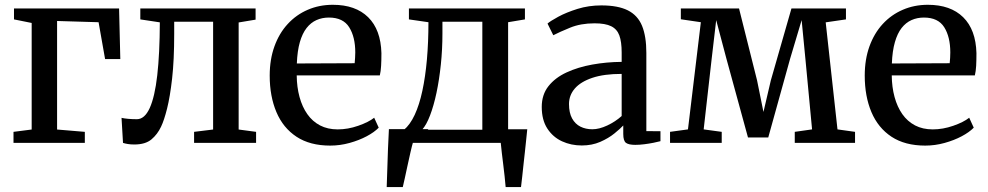

<svg xmlns="http://www.w3.org/2000/svg" viewBox="-20 -582 4026 782"><path d="M35 0V-45L109 -54.5V-488.5L37 -503V-547.5H465L470 -341.5H408L381.5 -491.5L212.5 -496.5V-54.5L325.5 -45V0Z M527 6.5Q512 6.5 500.2 4.5Q488.5 2.5 481 0L475 -102Q485.5 -99.5 502.2 -98Q519 -96.5 537.5 -96.5Q569 -96.5 589.8 -142Q610.5 -187.5 620.5 -275.5Q630.5 -363.5 631 -491L551.5 -503V-547.5H1021V-502L952 -490.5V-54.5L1023 -45V0H770.5V-45L848 -54.5V-493.5H689.5V-444Q689.5 -337 681 -262.2Q672.5 -187.5 660.5 -139.8Q648.5 -92 636 -66Q621.5 -35 596.8 -14.2Q572 6.5 527 6.5Z M1325 11Q1242.5 11 1187.8 -25Q1133 -61 1105.8 -125.5Q1078.5 -190 1078.5 -274Q1078.5 -340 1097.8 -393.2Q1117 -446.5 1151.8 -484.2Q1186.5 -522 1233.5 -542.2Q1280.5 -562.5 1335.5 -562.5Q1428 -562.5 1479.5 -511.8Q1531 -461 1533.5 -365.5Q1533.5 -335.5 1532.2 -313.5Q1531 -291.5 1527 -275H1188.5Q1189 -227 1200 -186.8Q1211 -146.5 1231.8 -117Q1252.5 -87.5 1283.5 -71.2Q1314.5 -55 1355.5 -55Q1397 -55 1439.2 -69.8Q1481.5 -84.5 1504 -102.5L1522.5 -62Q1504.5 -43.5 1473.5 -27Q1442.5 -10.5 1403.8 0.2Q1365 11 1325 11ZM1189 -323.5 1424.5 -324.5Q1425.5 -334 1426.2 -346.5Q1427 -359 1427 -368.5Q1427 -431.5 1402.2 -471Q1377.5 -510.5 1319.5 -510.5Q1292 -510.5 1269 -500.2Q1246 -490 1228.8 -468Q1211.5 -446 1201.2 -410.2Q1191 -374.5 1189 -323.5Z M1606.5 0V-51.5L1624.5 -52.5Q1650 -73.5 1669 -114.2Q1688 -155 1700.2 -212Q1712.5 -269 1718.8 -339.8Q1725 -410.5 1725 -491.5L1645.5 -503V-547.5H2118V-503L2049.5 -491.5V0ZM1699 -53.5H1944.5V-493.5H1782V-446.5Q1782 -381 1775.5 -319Q1769 -257 1757.8 -204Q1746.5 -151 1731.5 -111.8Q1716.5 -72.5 1699 -53.5ZM1555 180Q1556.5 145 1557.5 105.8Q1558.5 66.5 1560.2 25.2Q1562 -16 1564 -56H1725L1663 -5.5Q1658 11 1652 37.5Q1646 64 1639.8 92.5Q1633.5 121 1628.5 144.8Q1623.5 168.5 1620.5 180ZM2039.5 180Q2038 159.5 2035.2 135.5Q2032.5 111.5 2029.5 87Q2026.5 62.5 2023.8 40Q2021 17.5 2019.5 -0.5L1976.5 -55.5H2127.5Q2125.5 -35.5 2123 -11.8Q2120.5 12 2117.8 37.5Q2115 63 2112.2 88.2Q2109.5 113.5 2107 137Q2104.5 160.5 2102 180Z M2349.5 10.5Q2306 10.5 2269 -6.5Q2232 -23.5 2209.2 -58.5Q2186.5 -93.5 2186.5 -146.5Q2186.5 -196.5 2213.8 -231Q2241 -265.5 2287.5 -287Q2334 -308.5 2392 -319Q2450 -329.5 2512 -330V-368Q2512 -412 2502.5 -437.8Q2493 -463.5 2469.2 -475.2Q2445.5 -487 2401.5 -487Q2345 -487 2301.8 -469.2Q2258.5 -451.5 2233.5 -438.5L2210 -486Q2221 -496 2253.8 -513.8Q2286.5 -531.5 2332.2 -545.8Q2378 -560 2429 -560Q2497 -560 2537.2 -539.8Q2577.5 -519.5 2595 -476.8Q2612.5 -434 2612.5 -366.5V-48L2670 -47.5V-7Q2659 -4 2641.5 -0.5Q2624 3 2604.2 5.5Q2584.5 8 2567.5 8Q2541 8 2529.8 0Q2518.5 -8 2518.5 -36.5V-71Q2506.5 -58 2482.5 -38.5Q2458.5 -19 2424.8 -4.2Q2391 10.5 2349.5 10.5ZM2392.5 -55.5Q2420.5 -55.5 2453.5 -71Q2486.5 -86.5 2512 -109.5V-281Q2440 -281 2392.5 -265Q2345 -249 2321.2 -221.5Q2297.5 -194 2297.5 -158.5Q2297.5 -122.5 2310 -99.8Q2322.5 -77 2344 -66.2Q2365.5 -55.5 2392.5 -55.5Z M2709 0V-45L2782 -55L2834.5 -491.5L2753 -503.5V-547.5H2990L3063.5 -254.5L3089.5 -126L3119.5 -254.5L3203.5 -547.5H3425.5V-503L3343 -491L3391 -55L3462.5 -45V0H3217V-45L3287.5 -55L3260.5 -340.5L3245 -500L3198 -342.5L3109 -22H3026.5L2938.5 -343.5L2897 -500L2878.5 -342L2846 -55L2919.5 -45V0Z M3748.5 11Q3666 11 3611.2 -25Q3556.5 -61 3529.2 -125.5Q3502 -190 3502 -274Q3502 -340 3521.2 -393.2Q3540.5 -446.5 3575.2 -484.2Q3610 -522 3657 -542.2Q3704 -562.5 3759 -562.5Q3851.5 -562.5 3903 -511.8Q3954.5 -461 3957 -365.5Q3957 -335.5 3955.8 -313.5Q3954.5 -291.5 3950.5 -275H3612Q3612.5 -227 3623.5 -186.8Q3634.5 -146.5 3655.2 -117Q3676 -87.5 3707 -71.2Q3738 -55 3779 -55Q3820.5 -55 3862.8 -69.8Q3905 -84.5 3927.5 -102.5L3946 -62Q3928 -43.5 3897 -27Q3866 -10.5 3827.2 0.2Q3788.5 11 3748.5 11ZM3612.5 -323.5 3848 -324.5Q3849 -334 3849.8 -346.5Q3850.5 -359 3850.5 -368.5Q3850.5 -431.5 3825.8 -471Q3801 -510.5 3743 -510.5Q3715.5 -510.5 3692.5 -500.2Q3669.5 -490 3652.2 -468Q3635 -446 3624.8 -410.2Q3614.5 -374.5 3612.5 -323.5Z"/></svg>

Font: Merriweather 36pt
Style: Regular
Weight: 400
Designer: Eben Sorkin
Foundry: Eben Sorkin
Version: Version 2.100